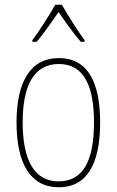

<svg xmlns="http://www.w3.org/2000/svg" viewBox="-20 -783 495 813"><path d="M242 -763H214C190 -720 143 -647 117 -613V-606H135C165 -640 202 -695 228 -732C255 -693 291 -641 322 -606H338V-613C319 -638 267 -718 242 -763ZM404 -264C404 -428 356 -537 229 -537C111 -537 50 -440 50 -265C50 -88 110 10 229 10C347 10 404 -87 404 -264ZM76 -265C76 -423 125 -512 229 -512C339 -512 378 -413 378 -265C378 -102 332 -15 228 -15C124 -15 76 -107 76 -265Z"/></svg>

Font: Noto Sans Malayalam Condensed Thin
Style: Regular
Weight: 100
Width: 3
Designer: Jelle Bosma - Monotype Design Team
Foundry: Monotype Imaging Inc.
Version: Version 2.104